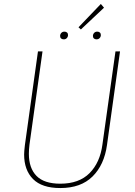

<svg xmlns="http://www.w3.org/2000/svg" viewBox="-20 -941 681 971"><path d="M521 -207Q507 -107 448 -48.5Q389 10 285 10Q192 10 147 -35.5Q102 -81 102 -160Q102 -174 106 -208L172 -681H195L129 -209Q126 -185 126 -163Q126 -91 164.5 -51.5Q203 -12 285 -12Q380 -12 433 -65.5Q486 -119 498 -210L564 -681H587ZM506 -902 389 -792 377 -803 490 -921ZM284 -759Q284 -768 290 -774.5Q296 -781 306 -781Q314 -781 319 -776.5Q324 -772 324 -764Q324 -755 318 -748.5Q312 -742 303 -742Q294 -742 289 -746.5Q284 -751 284 -759ZM450 -759Q450 -768 456 -774.5Q462 -781 472 -781Q480 -781 485 -776.5Q490 -772 490 -764Q490 -755 484 -748.5Q478 -742 468 -742Q460 -742 455 -746.5Q450 -751 450 -759Z"/></svg>

Font: FiraGO Thin
Style: Italic
Weight: 100
Italic angle: -8°
Designer: bBox Type GmbH
Foundry: bBox Type GmbH
Version: Version 1.001